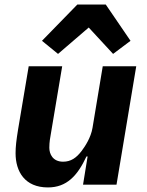

<svg xmlns="http://www.w3.org/2000/svg" viewBox="-20 -805 640 837"><path d="M342 0H487.9L573.9 -516H427.9L383.2 -247.2C376.1 -204.9 350.9 -166.9 335.9 -147C312.9 -116.8 289.1 -100.1 255 -100.1C209.9 -100.1 195 -133.9 195 -160.9C195 -186.1 198.9 -206 202.1 -224.1L251.1 -516H105.1L58.9 -241.1C51.1 -192.8 47.9 -165.8 47.9 -137.1C47.9 -57.2 88.1 12.1 188.9 12.1C271 12.1 317.8 -39.1 356.9 -122.9H361.9ZM163 -627.1 233 -570 366.8 -685 473 -570 549 -627.1 441.1 -785.2H317.1Z"/></svg>

Font: Margiela Mono Italic Bold It
Style: Regular
Weight: 700
Designer: Mike Abbink, Paul van der Laan, Pieter van Rosmalen
Foundry: Bold Monday
Version: Version 2.003 2021